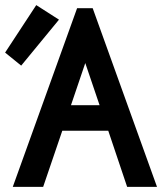

<svg xmlns="http://www.w3.org/2000/svg" viewBox="-40 -732 645 752"><path d="M102 -712 -20 -526 43 -475 191 -655ZM323 -700H262L10 0H129L204 -220H384L458 0H575ZM350 -320H238L294 -485Z"/></svg>

Font: Mint Spirit No2
Style: Bold
Weight: 700
Designer: HARENDAL Hirwen
Foundry: Arkandis Digital Foundry.
Version: Version 1.004;FFEdit